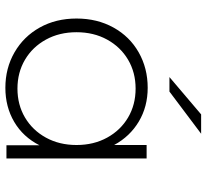

<svg xmlns="http://www.w3.org/2000/svg" viewBox="-47 -718 769 715"><g transform="rotate(90 337.5 -360.5)"><path d="M570 -522V0H521V-123Q490 -62 434 -29Q378 4 307 4Q234 4 175 -30Q116 -64 82.5 -124Q49 -184 49 -261Q49 -338 82.5 -398.5Q116 -459 175 -492.5Q234 -526 307 -526Q377 -526 432.5 -493Q488 -460 520 -401V-522ZM520 -261Q520 -325 492.5 -375Q465 -425 417.5 -453Q370 -481 310 -481Q250 -481 202.5 -453Q155 -425 127.5 -375Q100 -325 100 -261Q100 -197 127.5 -147Q155 -97 202.5 -69Q250 -41 310 -41Q370 -41 417.5 -69Q465 -97 492.5 -147Q520 -197 520 -261ZM406 -725H478L321 -607H267Z"/></g></svg>

Font: Montserrat Alternates Light
Style: Regular
Weight: 300
Designer: Julieta Ulanovsky
Foundry: Julieta Ulanovsky
Version: Version 7.200